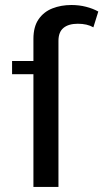

<svg xmlns="http://www.w3.org/2000/svg" viewBox="-20 -740 409 760"><path d="M27.8 -446.3V-498.5H112.3V-585.9Q112.3 -634.3 132.8 -663.8Q153.3 -693.4 187.5 -706.8Q221.7 -720.2 262.7 -720.2Q293.5 -720.2 320.8 -713.1Q348.1 -706.1 369.1 -694.3L349.6 -631.8Q325.2 -646 288.1 -646Q251.5 -646 231.4 -629.6Q211.4 -613.3 211.4 -578.1V0H112.3V-446.3Z"/></svg>

Font: Estedad-FD Medium
Style: Regular
Weight: 500
Designer: Amin Abedi
Version: Version 7.3